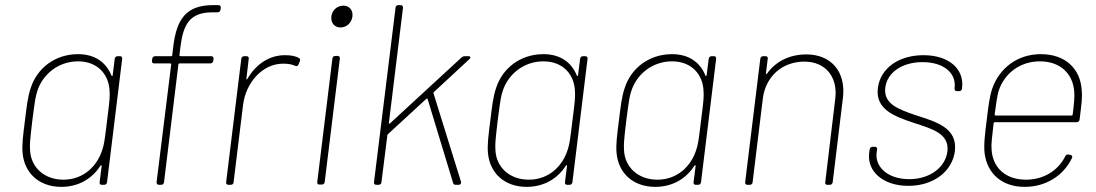

<svg xmlns="http://www.w3.org/2000/svg" viewBox="-20 -720 4268 748"><path d="M427 -491 419 -427C419 -423 416 -423 414 -426C394 -476 351 -509 284 -509C195 -509 125 -455 100 -378C88 -344 84 -305 77 -249C70 -193 65 -157 68 -124C75 -46 132 8 219 8C286 8 339 -24 371 -74C373 -78 376 -77 376 -73L368 -10C367 -4 371 0 376 0H386C392 0 396 -4 397 -10L456 -491C457 -497 453 -501 448 -501H438C432 -501 428 -497 427 -491ZM379 -138C360 -75 307 -20 227 -20C151 -20 99 -70 97 -137C96 -158 96 -167 106 -251C117 -336 119 -345 125 -364C145 -429 206 -481 284 -481C362 -481 405 -428 407 -364C408 -343 408 -334 397 -249C387 -165 385 -157 379 -138Z M808 -672H828C834 -672 838 -676 839 -682L840 -690C841 -696 837 -700 831 -700H810C702 -700 668 -642 655 -539L651 -505C651 -503 649 -501 647 -501H584C578 -501 574 -497 573 -491L572 -483C571 -477 575 -473 580 -473H643C645 -473 647 -471 647 -469L590 -10C590 -4 593 0 599 0H608C614 0 618 -4 619 -10L675 -469C675 -471 677 -473 679 -473H800C805 -473 810 -477 811 -483L812 -491C812 -497 809 -501 803 -501H683C681 -501 679 -503 679 -505L683 -538C694 -624 718 -672 808 -672Z M1090 -505C1027 -505 976 -468 944 -413C942 -409 939 -410 940 -414L949 -491C950 -497 947 -501 941 -501H931C925 -501 921 -497 920 -491L861 -10C860 -4 864 0 870 0H879C885 0 890 -4 890 -10L927 -312C938 -398 1002 -472 1083 -472C1104 -472 1117 -469 1129 -464C1135 -461 1140 -462 1143 -469L1148 -481C1150 -486 1149 -492 1145 -494C1132 -501 1116 -505 1090 -505Z M1307 -613C1330 -613 1350 -631 1353 -656C1356 -680 1341 -698 1318 -698C1293 -698 1274 -680 1271 -656C1268 -631 1283 -613 1307 -613ZM1224 -1H1234C1240 -1 1244 -5 1245 -11L1304 -492C1305 -498 1301 -502 1296 -502H1286C1280 -502 1276 -498 1275 -492L1216 -11C1215 -5 1218 -1 1224 -1Z M1446 0H1455C1461 0 1466 -4 1466 -10L1489 -192C1489 -194 1490 -196 1491 -197L1641 -335C1643 -337 1645 -336 1646 -334L1745 -8C1747 -2 1750 0 1755 0H1767C1773 0 1778 -5 1776 -12L1669 -356C1668 -358 1669 -360 1670 -361L1808 -489C1815 -495 1814 -501 1805 -501H1790C1786 -501 1781 -499 1778 -496L1499 -239C1497 -237 1494 -238 1495 -241L1550 -690C1550 -696 1547 -700 1541 -700H1532C1526 -700 1521 -696 1521 -690L1437 -10C1436 -4 1440 0 1446 0Z M2240 -491 2232 -427C2232 -423 2229 -423 2227 -426C2207 -476 2164 -509 2097 -509C2008 -509 1938 -455 1913 -378C1901 -344 1897 -305 1890 -249C1883 -193 1878 -157 1881 -124C1888 -46 1945 8 2032 8C2099 8 2152 -24 2184 -74C2186 -78 2189 -77 2189 -73L2181 -10C2180 -4 2184 0 2189 0H2199C2205 0 2209 -4 2210 -10L2269 -491C2270 -497 2266 -501 2261 -501H2251C2245 -501 2241 -497 2240 -491ZM2192 -138C2173 -75 2120 -20 2040 -20C1964 -20 1912 -70 1910 -137C1909 -158 1909 -167 1919 -251C1930 -336 1932 -345 1938 -364C1958 -429 2019 -481 2097 -481C2175 -481 2218 -428 2220 -364C2221 -343 2221 -334 2210 -249C2200 -165 2198 -157 2192 -138Z M2741 -491 2733 -427C2733 -423 2730 -423 2728 -426C2708 -476 2665 -509 2598 -509C2509 -509 2439 -455 2414 -378C2402 -344 2398 -305 2391 -249C2384 -193 2379 -157 2382 -124C2389 -46 2446 8 2533 8C2600 8 2653 -24 2685 -74C2687 -78 2690 -77 2690 -73L2682 -10C2681 -4 2685 0 2690 0H2700C2706 0 2710 -4 2711 -10L2770 -491C2771 -497 2767 -501 2762 -501H2752C2746 -501 2742 -497 2741 -491ZM2693 -138C2674 -75 2621 -20 2541 -20C2465 -20 2413 -70 2411 -137C2410 -158 2410 -167 2420 -251C2431 -336 2433 -345 2439 -364C2459 -429 2520 -481 2598 -481C2676 -481 2719 -428 2721 -364C2722 -343 2722 -334 2711 -249C2701 -165 2699 -157 2693 -138Z M3122 -508C3056 -508 3002 -481 2968 -433C2966 -430 2964 -431 2964 -435L2971 -491C2972 -497 2969 -501 2963 -501H2953C2947 -501 2943 -497 2942 -491L2883 -10C2882 -4 2886 0 2892 0H2901C2907 0 2912 -4 2912 -10L2952 -337C2963 -422 3027 -480 3114 -480C3195 -480 3245 -421 3234 -335L3195 -10C3194 -4 3197 0 3203 0H3213C3219 0 3223 -4 3224 -10L3264 -340C3276 -440 3218 -508 3122 -508Z M3519 4C3618 4 3690 -53 3700 -131C3711 -221 3629 -245 3551 -270C3480 -294 3421 -315 3429 -379C3436 -437 3494 -478 3574 -478C3658 -478 3706 -434 3699 -378V-375C3698 -369 3702 -365 3707 -365H3717C3723 -365 3727 -369 3728 -375V-378C3737 -450 3678 -505 3578 -505C3482 -505 3410 -455 3400 -377C3390 -294 3463 -267 3541 -241C3611 -218 3679 -200 3671 -130C3663 -68 3603 -22 3522 -22C3437 -22 3389 -71 3395 -124L3397 -138C3398 -144 3395 -148 3389 -148H3379C3373 -148 3369 -144 3368 -138L3366 -123C3358 -54 3418 4 3519 4Z M3977 -20C3896 -20 3847 -68 3843 -138C3841 -156 3845 -190 3851 -240C3852 -243 3854 -244 3856 -244H4175C4181 -244 4185 -248 4186 -255C4195 -327 4197 -344 4194 -371C4188 -453 4130 -509 4035 -509C3944 -509 3874 -455 3846 -376C3835 -344 3831 -309 3824 -252C3817 -196 3812 -156 3816 -122C3826 -45 3882 8 3972 8C4056 8 4124 -37 4156 -104C4159 -110 4157 -115 4151 -116L4143 -118C4137 -119 4133 -117 4130 -111C4103 -57 4048 -20 3977 -20ZM4031 -481C4112 -481 4160 -432 4165 -363C4167 -346 4164 -311 4159 -274C4159 -271 4157 -270 4155 -270H3859C3857 -270 3855 -271 3855 -274C3860 -313 3865 -346 3870 -364C3891 -432 3952 -481 4031 -481Z"/></svg>

Font: Barlow Thin
Style: Italic
Weight: 250
Italic angle: -7°
Designer: Jeremy Tribby
Foundry: Tribby Type
Version: Version 1.422;hotconv 1.0.109;makeotfexe 2.5.65596